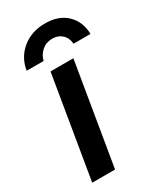

<svg xmlns="http://www.w3.org/2000/svg" viewBox="-177 -754 690 819"><g transform="rotate(-30 168.0 -344.5)"><path d="M25 0 108.3 -500H220.8L137.5 0ZM21.7 -553.3Q30.8 -613.3 76.7 -651.2Q122.5 -689.2 190 -689.2Q257.5 -689.2 296.2 -651.2Q335 -613.3 335.8 -553.3H252.5Q250 -583.3 231.2 -600.4Q212.5 -617.5 184.2 -617.5Q154.2 -617.5 132.9 -599.2Q111.7 -580.8 105 -553.3Z"/></g></svg>

Font: Familjen Grotesk Medium
Style: Italic
Weight: 500
Italic angle: -9.46201°
Designer: Anders Wikstroem, Jonas Baeckman, Matilda Gysing, Kristian Moeller
Foundry: Familjen STHLM AB
Version: Version 2.002; ttfautohint (v1.8.4.7-5d5b)